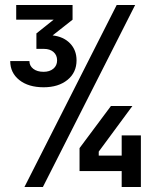

<svg xmlns="http://www.w3.org/2000/svg" viewBox="-20 -750 640 770"><path d="M155 -400Q94 -400 57.5 -429Q21 -458 21 -505H98Q98 -486 113.5 -474Q129 -462 155 -462Q179 -462 194 -474.5Q209 -487 209 -508Q209 -529 194.5 -541.5Q180 -554 156 -554H126V-616L195 -671H45V-730H271V-671L191 -608Q235 -603 261 -576Q287 -549 287 -508Q287 -459 250.5 -429.5Q214 -400 155 -400ZM78 0 448 -730H522L152 0ZM468 0V-64H299V-156L425 -325H511L376 -142V-126H468V-207H545V0Z"/></svg>

Font: NKDuy Mono
Style: Bold
Weight: 700
Monospace: yes
Designer: NKDuy
Foundry: NKDuy
Version: Version 2.251; ttfautohint (v1.8.4.7-5d5b)